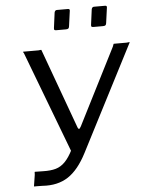

<svg xmlns="http://www.w3.org/2000/svg" viewBox="-62 -1003 798 1054"><g transform="rotate(-5 337.0 -476.0)"><path d="M361.8 -941.8 350.4 -858.9Q349.4 -850.3 345.4 -846.9Q341.4 -843.6 331.5 -843.6H278.9Q270.2 -843.6 268.2 -846.6Q266.1 -849.5 267.1 -856.9L278.2 -941.2Q281.2 -954 291.4 -954H352.9Q364.5 -954 361.8 -941.8ZM566.3 -941.8 554.9 -858.9Q553.9 -850.3 549.9 -846.9Q545.9 -843.6 535.9 -843.6H483.4Q474.7 -843.6 472.7 -846.6Q470.6 -849.5 471.6 -856.9L482.7 -941.2Q485.7 -954 495.9 -954H557.3Q569 -954 566.3 -941.8ZM82.2 -1.1 91.9 -63.1Q93.1 -70.3 92.5 -75Q92 -79.6 94.2 -79.6L139.5 -78.8Q180.7 -77.7 209.4 -85.9Q238.1 -94.2 260.7 -117.5Q283.4 -140.7 304.6 -182.9L580.4 -727Q583.3 -733.7 584.5 -738.3Q585.6 -743 587.9 -742H657.6Q665.1 -742.3 669.6 -743.3Q674.1 -744.3 674.4 -742L374.5 -159Q328.5 -69.1 270.5 -31.2Q212.5 6.6 128.9 0.8L98.8 0.3Q91.6 -0.3 86.9 0.4Q82.2 1.2 82.2 -1.1ZM309.1 -157.7 93.4 -726.5Q91.3 -733.4 88.4 -737.2Q85.5 -741 87.5 -742H171.4Q178.8 -742.3 183.3 -743.3Q187.9 -744.3 188.1 -742L348.7 -301Q352.2 -292.8 356.3 -293.2Q360.4 -293.5 365.8 -304.2L387.1 -296.2Z"/></g></svg>

Font: Libre Franklin Thin
Style: Italic
Weight: 100
Italic angle: -8°
Designer: Pablo Impallari, Rodrigo Fuenzalida, Nhung Nguyen
Foundry: Impallari Type
Version: Version 3.000